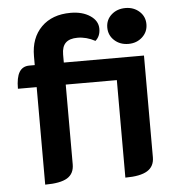

<svg xmlns="http://www.w3.org/2000/svg" viewBox="-52 -758 757 816"><g transform="rotate(-5 327.0 -350.0)"><path d="M108 -407H28Q28 -455 42 -478Q56 -501 85 -501H108V-539Q108 -617 154 -663Q200 -709 279 -709Q329 -709 362 -687Q395 -665 395 -631Q395 -599 374 -581Q337 -601 299 -601Q265 -601 248.5 -585Q232 -569 232 -535V-501H574V-67Q574 -28 544 -9.5Q514 9 450 9V-407H232V-67Q232 -27 202.5 -9Q173 9 108 9ZM429 -633Q429 -666 453 -687.5Q477 -709 513 -709Q548 -709 572 -687.5Q596 -666 596 -633Q596 -600 572 -578Q548 -556 513 -556Q477 -556 453 -578Q429 -600 429 -633Z"/></g></svg>

Font: K2D
Style: Bold
Weight: 700
Designer: Katatrad Aksorn Co.,Ltd.
Foundry: Cadson Demak Co.,Ltd.
Version: Version 1.000; ttfautohint (v1.6)